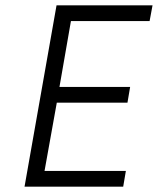

<svg xmlns="http://www.w3.org/2000/svg" viewBox="-20 -700 592 720"><path d="M452 -59 442 0H72L192 -680H552L541 -621H246L203 -374H468L458 -315H193L147 -59Z"/></svg>

Font: Inria Sans Light
Style: Italic
Weight: 300
Italic angle: -10°
Designer: Black Foundry Team
Foundry: Black Foundry
Version: Version 1.2; ttfautohint (v1.8.3)